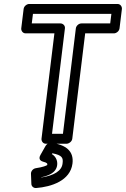

<svg xmlns="http://www.w3.org/2000/svg" viewBox="-20 -699 634 967"><path d="M242 -25 307 -556C309 -571 296 -581 285 -581H140L146 -629H541L535 -581H390C375 -581 363 -567 362 -556L297 -25ZM189 0C188 11 196 25 211 25H315C326 25 342 15 344 0L409 -531H554C565 -531 580 -541 582 -556L594 -654C595 -665 587 -679 572 -679H127C116 -679 101 -669 99 -654L87 -556C86 -545 94 -531 109 -531H254ZM244 73C294 83 299 96 295 125C291 161 253 185 188 195L187 194C219 187 263 174 268 132C271 106 257 86 241 77ZM238 20C228 19 216 25 210 35L184 81C170 105 189 113 196 115C219 121 219 125 218 132C215 135 196 143 161 148C146 150 135 164 136 177L138 227C138 239 149 249 162 248C239 242 334 211 345 125C353 62 312 30 238 20Z"/></svg>

Font: Falling Sky
Style: CondOuObl
Weight: 400
Designer: Paul D. Hunt
Foundry: Adobe Systems Incorporated
Version: Version 1.02